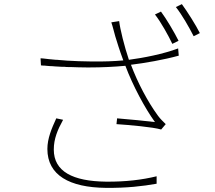

<svg xmlns="http://www.w3.org/2000/svg" viewBox="-20 -873 1040 928"><path d="M946 -713C926 -753 886 -816 859 -853L830 -839C860 -801 893 -743 916 -698L946 -713ZM843 -676C821 -720 784 -782 758 -817L729 -803C758 -766 794 -701 813 -661L843 -676ZM781 -273C769 -285 754 -299 744 -313C694 -381 645 -474 613 -560C679 -568 772 -584 844 -604L841 -639C770 -612 672 -593 603 -584C581 -649 560 -734 556 -771L518 -765C525 -745 531 -719 537 -698C545 -672 557 -632 576 -581C531 -577 480 -575 426 -576H416C379 -576 341 -578 303 -580L292 -581C283 -582 275 -582 266 -583L255 -584C253 -584 252 -584 250 -584L239 -585C236 -585 232 -586 229 -586L218 -587C209 -588 200 -589 192 -590L181 -591C179 -591 178 -591 176 -591L178 -557L188 -556C190 -556 192 -556 194 -556L204 -555C214 -554 225 -553 235 -553L246 -552C258 -551 270 -551 282 -550H293C298 -549 303 -549 308 -549H319C346 -548 374 -547 401 -547H411C473 -547 532 -550 586 -555C622 -459 681 -349 729 -283C688 -288 609 -296 546 -301L543 -273C603 -269 719 -259 759 -247L781 -273ZM737 15V-21C668 -4 586 6 492 5C332 3 240 -44 240 -150C240 -202 258 -245 285 -294L252 -301C229 -251 209 -203 209 -153C209 -26 316 33 491 35C593 36 669 27 737 15Z"/></svg>

Font: Glow Sans SC Normal ExtraLight
Style: Regular
Weight: 200
Designer: Ryoko NISHIZUKA (kana, bopomofo & ideographs); Paul D. Hunt (Latin, Greek & Cyrillic); Sandoll Communications, Soo-young
Version: Version 0.93